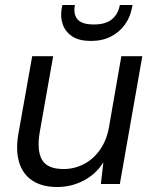

<svg xmlns="http://www.w3.org/2000/svg" viewBox="-20 -737 616 769"><path d="M209 12Q149 12 110 -13.5Q71 -39 56.5 -87.5Q42 -136 54 -203L109 -512H193L139 -207Q127 -135 148 -97.5Q169 -60 235 -60Q277 -60 314.5 -79Q352 -98 379 -135Q406 -172 416 -225L466 -512H550L460 0H384L394 -87Q365 -40 315.5 -14Q266 12 209 12ZM344 -573Q298 -573 270.5 -590.5Q243 -608 232 -637.5Q221 -667 227 -703L230 -717H280Q273 -680 290.5 -659.5Q308 -639 356 -639Q403 -639 428 -659.5Q453 -680 460 -717H511L508 -703Q501 -667 479.5 -637.5Q458 -608 424 -590.5Q390 -573 344 -573Z"/></svg>

Font: DM Sans 12pt
Style: Italic
Weight: 400
Italic angle: -10°
Version: Version 4.004;gftools[0.9.30]